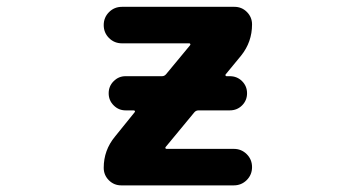

<svg xmlns="http://www.w3.org/2000/svg" viewBox="-20 -566 1040 565"><path d="M349.6 -241.2Q329.1 -241.2 314.5 -255.9Q299.8 -270.5 299.8 -291.5Q299.8 -312.5 314.5 -327.1Q329.1 -341.8 349.6 -341.8H457Q463.9 -341.8 468.8 -347.7L539.1 -432.6Q541 -434.6 540 -436.5Q539.1 -438.5 537.1 -438.5H338.9Q316.4 -438.5 300.8 -454.1Q285.2 -469.7 285.2 -492.2Q285.2 -514.6 300.8 -530.3Q316.4 -545.9 338.9 -545.9H669.9Q691.4 -545.9 706.5 -530.8Q721.7 -515.6 721.7 -494.1Q721.7 -442.4 689.5 -402.3L644.5 -347.7Q642.6 -345.7 643.6 -343.8Q644.5 -341.8 646.5 -341.8H656.2Q677.7 -341.8 692.4 -327.1Q707 -312.5 707 -291.5Q707 -270.5 692.4 -255.9Q677.7 -241.2 656.2 -241.2H564.5Q556.6 -241.2 551.8 -235.4L467.8 -133.8Q465.8 -131.8 466.8 -129.9Q467.8 -127.9 469.7 -127.9H668Q690.4 -127.9 706.1 -112.3Q721.7 -96.7 721.7 -74.2Q721.7 -51.8 706.1 -36.1Q690.4 -20.5 668 -20.5H336.9Q315.4 -20.5 300.3 -35.6Q285.2 -50.8 285.2 -72.3Q285.2 -124 318.4 -164.1L376 -235.4Q377.9 -237.3 377 -239.3Q376 -241.2 373 -241.2Z"/></svg>

Font: Gen Jyuu Gothic Monospace Bold
Style: Bold
Weight: 700
Designer: [Source Han Sans]
Ryoko NISHIZUKA  (kana & ideographs); Paul D. Hunt (Latin, Greek & Cyrillic); Wenlong ZHANG  (bopomofo
Version: Version 1.002.20150607